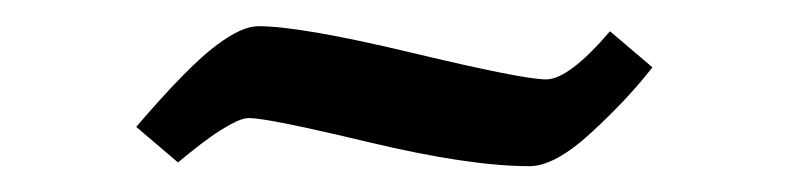

<svg xmlns="http://www.w3.org/2000/svg" viewBox="-20 -404 608 148"><path d="M388.2 -275.9Q341.8 -275.9 264.2 -294.4Q186.5 -313 171.9 -313Q166.5 -313 157.7 -308.1Q148.9 -303.2 142.1 -298.3Q135.3 -293.5 126.5 -286.4Q117.7 -279.3 117.2 -278.8L85 -306.2Q126 -354 147.5 -369.6Q166.5 -383.8 179.2 -383.8Q211.9 -383.8 297.6 -363.3Q383.3 -342.8 400.9 -342.8Q418.5 -342.8 450.2 -379.9L482.9 -352.1Q463.9 -327.6 435.8 -301.8Q407.7 -275.9 388.2 -275.9Z"/></svg>

Font: Grenze
Style: Regular
Weight: 400
Designer: Renata Polastri
Foundry: Omnibus-Type
Version: Version 1.002;PS 001.002;hotconv 1.0.88;makeotf.lib2.5.64775